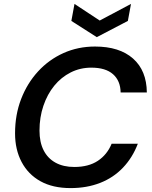

<svg xmlns="http://www.w3.org/2000/svg" viewBox="-20 -950 776 982"><path d="M341 12Q250 12 187 -23Q124 -58 90.5 -121.5Q57 -185 57 -268Q57 -363 88 -443.5Q119 -524 174.5 -584.5Q230 -645 304.5 -678.5Q379 -712 466 -712Q591 -712 660.5 -650.5Q730 -589 731 -477H597Q596 -537 558 -570.5Q520 -604 447 -604Q390 -604 341.5 -579.5Q293 -555 257.5 -511.5Q222 -468 202 -409Q182 -350 182 -282Q182 -223 203 -181.5Q224 -140 264 -118Q304 -96 360 -96Q433 -96 480.5 -127.5Q528 -159 551 -215H685Q658 -144 609 -92.5Q560 -41 492 -14.5Q424 12 341 12ZM650 -930 634 -843 475 -760 345 -843 361 -930 490 -845Z"/></svg>

Font: DM Sans 24pt SemiBold
Style: Italic
Weight: 600
Italic angle: -10°
Designer: Colophon Foundry, Jonny Pinhorn
Foundry: Colophon Foundry
Version: Version 4.004;gftools[0.9.30]